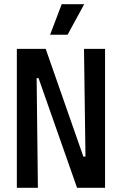

<svg xmlns="http://www.w3.org/2000/svg" viewBox="-20 -892 580 912"><path d="M60 0V-660H197L376 -148H386L379 -660H479V0H346L163 -521H154L160 0ZM301 -727H218L273 -872H380Z"/></svg>

Font: Bricolage Grotesque 24pt Condensed Medium
Style: Regular
Weight: 500
Width: 3
Designer: Mathieu Triay
Foundry: Atelier Triay
Version: Version 1.001;gftools[0.9.33.dev8+g029e19f]